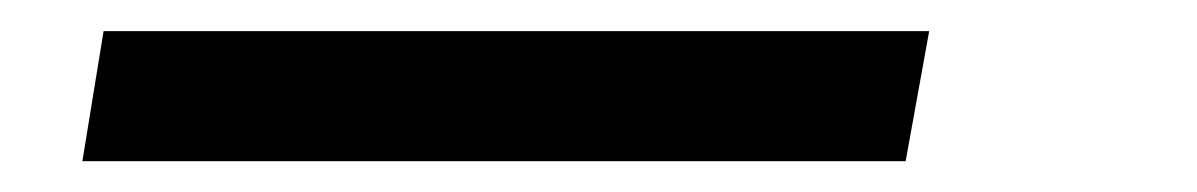

<svg xmlns="http://www.w3.org/2000/svg" viewBox="-20 18 773 124"><path d="M33.2 122.1 46.9 38.1H580.1L564.9 122.1Z"/></svg>

Font: Poppins
Style: Italic
Weight: 400
Italic angle: -10°
Designer: Ninad Kale (Devanagari), Jonny Pinhorn (Latin)
Foundry: Indian Type Foundry
Version: Version 3.200;PS 1.000;hotconv 16.6.54;makeotf.lib2.5.65590